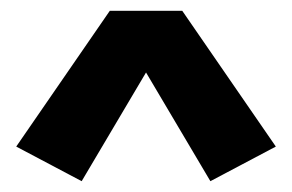

<svg xmlns="http://www.w3.org/2000/svg" viewBox="-20 -770 540 355"><path d="M131 -435 10 -499 183 -750H317L490 -499L369 -435L250 -636Z"/></svg>

Font: Iosevka Term Curly Heavy
Style: Regular
Weight: 900
Designer: Belleve Invis
Foundry: Belleve Invis
Version: Version 32.3.0